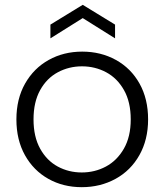

<svg xmlns="http://www.w3.org/2000/svg" viewBox="-20 -768 682 796"><path d="M319 8Q242 8 180.5 -26.5Q119 -61 83.5 -124.5Q48 -188 48 -273Q48 -358 84 -421.5Q120 -485 182 -519.5Q244 -554 321 -554Q398 -554 460.5 -519.5Q523 -485 558.5 -421.5Q594 -358 594 -273Q594 -189 558 -125Q522 -61 459 -26.5Q396 8 319 8ZM319 -53Q373 -53 419 -77.5Q465 -102 493.5 -151.5Q522 -201 522 -273Q522 -345 494 -394.5Q466 -444 420 -468.5Q374 -493 320 -493Q266 -493 220 -468.5Q174 -444 146.5 -394.5Q119 -345 119 -273Q119 -201 146.5 -151.5Q174 -102 219.5 -77.5Q265 -53 319 -53ZM323 -693 189 -609V-666L323 -748L457 -666V-609Z"/></svg>

Font: A Bank Premium Light
Style: Regular
Weight: 300
Designer: Ninad Kale (Devanagari), Jonny Pinhorn (Latin), Htun Naung (Myanmar)
Foundry: Indian Type Foundry
Version: 4.004